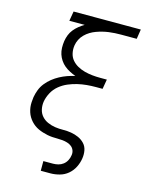

<svg xmlns="http://www.w3.org/2000/svg" viewBox="-136 -821 872 1112"><g transform="rotate(15 300.0 -265.0)"><path d="M219 205V147H277Q292 147 308 143Q324 139 337 129Q350 119 358 104Q366 89 368 73Q371 58 366 44Q361 30 350 21Q339 12 324.5 7.5Q310 3 295 1.5Q280 0 264.5 0Q249 0 233.5 -1Q218 -2 203.5 -5Q189 -8 174.5 -12.5Q160 -17 147 -23Q134 -29 122.5 -37.5Q111 -46 101.5 -56.5Q92 -67 84.5 -79.5Q77 -92 72.5 -106Q68 -120 66 -134.5Q64 -149 65 -165Q66 -181 68 -196Q72 -219 80.5 -241Q89 -263 104.5 -282.5Q120 -302 139.5 -317.5Q159 -333 180.5 -344.5Q202 -356 224.5 -364Q247 -372 270 -377Q252 -384 234.5 -393Q217 -402 202.5 -414Q188 -426 177 -442Q166 -458 160 -476.5Q154 -495 153.5 -515.5Q153 -536 156 -556Q159 -575 166 -593Q173 -611 185.5 -626.5Q198 -642 213.5 -654.5Q229 -667 246 -677H154L164 -735H567L558 -677H464Q446 -677 428 -676Q410 -675 391.5 -672.5Q373 -670 355 -665.5Q337 -661 319 -654.5Q301 -648 284.5 -638Q268 -628 254 -614Q240 -600 231.5 -583Q223 -566 220 -548Q216 -524 221 -500.5Q226 -477 240.5 -460Q255 -443 275 -432Q295 -421 317.5 -415Q340 -409 364 -406.5Q388 -404 412 -404H452L442 -346H402Q375 -346 347.5 -343.5Q320 -341 292.5 -334.5Q265 -328 238 -316.5Q211 -305 188 -286Q165 -267 151 -241Q137 -215 132 -188Q128 -164 133 -140.5Q138 -117 153 -100Q168 -83 189.5 -73.5Q211 -64 234.5 -60.5Q258 -57 282.5 -57.5Q307 -58 331 -54Q355 -50 376 -40.5Q397 -31 412.5 -14.5Q428 2 432.5 25.5Q437 49 433 74Q429 101 416 127Q403 153 381 171.5Q359 190 331 197.5Q303 205 277 205Z"/></g></svg>

Font: Iosevka Slab Light Extended
Style: Italic
Weight: 300
Width: 7
Italic angle: -9°
Monospace: yes
Designer: Belleve Invis
Foundry: Belleve Invis
Version: Version 11.1.0; ttfautohint (v1.8.3)